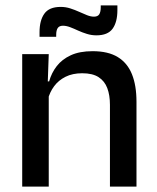

<svg xmlns="http://www.w3.org/2000/svg" viewBox="-20 -689 580 709"><path d="M386 0V-302Q386 -337.5 376.2 -363.5Q366.5 -389.5 344.2 -404Q322 -418.5 283.5 -418.5Q248 -418.5 222 -405.5Q196 -392.5 179.8 -370.5Q163.5 -348.5 156.5 -320.5L140.5 -388.5H161.5Q170 -419.5 189.5 -444.8Q209 -470 241.5 -485Q274 -500 322 -500Q379.5 -500 415 -478.2Q450.5 -456.5 467.2 -415Q484 -373.5 484 -313V0ZM62 0V-489H160L156 -374.5L160 -368.5V0ZM336 -558.5Q318 -558.5 301 -563.8Q284 -569 268.2 -576.2Q252.5 -583.5 238.5 -588.8Q224.5 -594 212.5 -594Q199 -594 193.2 -585.5Q187.5 -577 187.5 -560V-553H126V-570Q126 -613.5 143.8 -638.5Q161.5 -663.5 204 -663.5Q222.5 -663.5 239.5 -658Q256.5 -652.5 272 -645.5Q287.5 -638.5 301.2 -633Q315 -627.5 327 -627.5Q341 -627.5 346.5 -636.2Q352 -645 352 -662V-669H413.5V-651.5Q413.5 -607.5 395.8 -583Q378 -558.5 336 -558.5Z"/></svg>

Font: Anek Bangla Medium
Style: Regular
Weight: 500
Designer: Sulekha Rajkumar (Bangla), Yesha Goshar (Latin)
Foundry: Ek Type
Version: Version 1.003